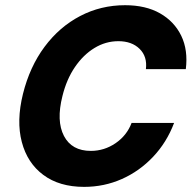

<svg xmlns="http://www.w3.org/2000/svg" viewBox="-20 -705 737 738"><path d="M303.3 13.3Q208.3 13.3 146.7 -32.5Q85 -78.3 63.8 -159.2Q42.5 -240 68.3 -344.2Q94.2 -448.3 151.2 -525Q208.3 -601.7 287.9 -643.3Q367.5 -685 460.8 -685Q540 -685 595 -653.8Q650 -622.5 676.7 -567.5Q703.3 -512.5 694.2 -439.2H540.8Q546.7 -487.5 516.7 -517.1Q486.7 -546.7 435 -546.7Q385.8 -546.7 342.9 -520.4Q300 -494.2 267.9 -447.1Q235.8 -400 220 -335.8Q195.8 -240 225.8 -182.5Q255.8 -125 329.2 -125Q380.8 -125 424.2 -154.6Q467.5 -184.2 485.8 -232.5H649.2Q620.8 -157.5 568.3 -102.1Q515.8 -46.7 447.9 -16.7Q380 13.3 303.3 13.3Z"/></svg>

Font: Funnel Sans ExtraBold
Style: Italic
Weight: 800
Italic angle: -14.036°
Version: Version 1.000; Beta; Release 5; Build 24; ttfautohint (v1.8.